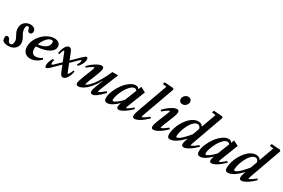

<svg xmlns="http://www.w3.org/2000/svg" viewBox="76 -1865 4449 3018"><g transform="rotate(30 2300.0 -356.0)"><path d="M86.4 11.2Q13.2 11.2 -17.6 -27.8Q-24.4 -51.3 -24.4 -81.5Q-24.4 -118.7 6.3 -118.7Q22.9 -118.7 35.9 -107.9Q48.8 -97.2 55.2 -79.1Q63.5 -56.6 74.5 -44.9Q85.4 -33.2 102.5 -33.2Q126.5 -33.2 138.4 -52.2Q150.4 -71.3 150.4 -101.1Q150.4 -124.5 142.6 -144.8Q134.8 -165 117.2 -196.3Q99.6 -226.1 90.8 -251.7Q82 -277.3 82 -310.5Q82 -378.4 125.2 -418.2Q168.5 -458 230.5 -458Q272.5 -458 299.6 -438Q326.7 -418 326.7 -384.8Q326.7 -362.3 314.5 -346.7Q302.2 -331.1 283.7 -331.1Q263.7 -331.1 252.9 -343.3Q242.2 -355.5 239.3 -373.5Q237.3 -389.2 228.8 -401.6Q220.2 -414.1 207.5 -414.1Q191.9 -414.1 183.1 -397.9Q174.3 -381.8 174.3 -356Q174.3 -305.7 206.5 -251Q221.7 -225.1 229 -211.2Q236.3 -197.3 243.4 -173.8Q250.5 -150.4 250.5 -127.4Q250.5 -84.5 227.3 -52.2Q204.1 -20 167.5 -4.4Q130.9 11.2 86.4 11.2Z M488.3 11.2Q426.3 11.2 389.2 -27.3Q352.1 -65.9 352.1 -134.8Q352.1 -210.9 398.2 -286.6Q444.3 -362.3 517.3 -410.2Q590.3 -458 663.6 -458Q714.4 -458 745.4 -433.3Q776.4 -408.7 776.4 -367.2Q776.4 -319.3 735.6 -282.7Q694.8 -246.1 627 -225.6Q559.1 -205.1 471.7 -199.7Q467.8 -180.2 467.8 -156.2Q467.8 -107.4 488.5 -83.5Q509.3 -59.6 546.4 -59.6Q571.3 -59.6 604 -70.6Q636.7 -81.5 658.2 -101.1L673.8 -80.6Q639.2 -38.6 588.9 -13.7Q538.6 11.2 488.3 11.2ZM639.2 -413.6Q595.2 -413.6 550.5 -362.8Q505.9 -312 482.9 -243.2Q569.8 -252.9 619.1 -288.8Q668.5 -324.7 668.5 -379.9Q668.5 -398.9 660.9 -406.2Q653.3 -413.6 639.2 -413.6Z M777.8 11.2Q766.1 11.2 762 0Q757.8 -11.2 757.8 -34.2Q757.8 -62 771 -98.1Q784.2 -134.3 804.2 -163.6L831.1 -156.7Q818.4 -129.9 818.8 -104.2Q819.3 -78.6 832.5 -78.6Q841.8 -78.6 856.9 -93.8L962.4 -196.8L897.9 -357.9Q894.5 -365.7 890.1 -365.7Q881.8 -365.7 869.6 -335.4Q857.4 -305.2 852.5 -279.3L826.7 -284.7Q840.3 -361.3 868.4 -409.7Q896.5 -458 935.1 -458Q954.1 -458 968 -441.9Q981.9 -425.8 996.6 -388.2L1041.5 -273.9L1176.3 -405.8Q1205.1 -433.6 1221.4 -445.8Q1237.8 -458 1249 -458Q1271.5 -458 1271.5 -416Q1271.5 -384.3 1252.2 -344.5Q1232.9 -304.7 1195.3 -264.2L1174.3 -280.3Q1199.7 -317.4 1206.1 -348.1Q1210 -369.1 1198.2 -369.1Q1188.5 -369.1 1171.4 -352.1L1055.2 -238.3L1111.3 -95.2Q1117.2 -79.1 1123 -79.1Q1131.3 -79.1 1148.9 -110.4Q1166.5 -141.6 1172.4 -167.5L1197.3 -161.6Q1182.1 -85.9 1150.9 -37.4Q1119.6 11.2 1079.6 11.2Q1060.1 11.2 1045.9 -6.3Q1031.7 -23.9 1016.6 -61L976.6 -161.1L846.7 -33.7Q801.8 11.2 777.8 11.2Z M1359.4 11.2Q1320.8 11.2 1320.8 -27.3Q1320.8 -62.5 1363.8 -169.4L1416 -301.3Q1438 -356 1438 -372.1Q1438 -377 1434.6 -377Q1424.3 -377 1394.3 -358.9Q1364.3 -340.8 1318.4 -302.7L1299.8 -321.8Q1367.2 -389.2 1427 -423.6Q1486.8 -458 1522.9 -458Q1560.5 -458 1560.5 -418.9Q1560.5 -384.8 1528.3 -301.8L1469.2 -154.8Q1443.4 -89.4 1443.4 -74.7Q1443.4 -70.8 1447.3 -70.8Q1452.1 -70.8 1465.8 -78.9Q1479.5 -86.9 1506.3 -112.8Q1533.2 -138.7 1563.5 -178Q1593.8 -217.3 1635 -289.8Q1676.3 -362.3 1716.3 -453.6H1819.8L1698.2 -151.4Q1672.9 -88.4 1672.9 -75.7Q1672.9 -70.8 1676.8 -70.8Q1698.7 -70.8 1788.6 -147L1809.1 -128.9Q1679.7 11.2 1618.2 11.2Q1579.6 11.2 1579.6 -27.3Q1579.6 -64.9 1610.8 -143.6L1660.6 -269Q1618.2 -192.9 1574.2 -136.2Q1530.3 -79.6 1491.5 -48.6Q1452.6 -17.6 1419.9 -3.2Q1387.2 11.2 1359.4 11.2Z M1886.2 11.2Q1857.9 11.2 1844.2 -4.9Q1830.6 -21 1830.6 -55.2Q1830.6 -111.3 1859.9 -182.4Q1889.2 -253.4 1933.1 -314Q1977.1 -374.5 2033.7 -416.3Q2090.3 -458 2140.1 -458Q2184.6 -458 2203.6 -422.9L2226.1 -479.5L2317.9 -431.6L2206.1 -145.5Q2183.1 -88.4 2183.1 -75.7Q2183.1 -70.8 2186 -70.8Q2210 -70.8 2295.4 -145L2313.5 -125.5Q2244.6 -57.6 2187.3 -22.9Q2129.9 11.7 2096.2 11.7Q2059.1 11.7 2059.1 -26.9Q2059.1 -50.8 2075.7 -99.1Q2026.4 -48.8 1976.8 -18.8Q1927.2 11.2 1886.2 11.2ZM1938.5 -86.9Q1938.5 -73.7 1941.9 -67.9Q1945.3 -62 1954.1 -62Q1975.6 -62 2018.3 -93.8Q2061 -125.5 2105 -174.8L2188.5 -384.8Q2174.8 -410.2 2146 -410.2Q2111.8 -410.2 2073 -372.1Q2034.2 -334 2005.4 -281.5Q1976.6 -229 1957.5 -174.6Q1938.5 -120.1 1938.5 -86.9Z M2383.3 11.2Q2344.2 11.2 2344.2 -29.3Q2344.2 -61.5 2375 -145L2565.9 -677.7L2496.1 -688L2509.3 -725.1L2670.4 -712.9L2683.1 -691.9L2486.8 -146Q2465.3 -85.9 2465.3 -75.2Q2465.3 -71.3 2470.2 -71.3Q2475.6 -71.3 2488.5 -77.4Q2501.5 -83.5 2527.8 -101.3Q2554.2 -119.1 2586.4 -145.5L2604 -125Q2535.6 -58.1 2476.8 -23.4Q2418 11.2 2383.3 11.2Z M2919.4 -564.5Q2891.6 -564.5 2874 -582Q2856.4 -599.6 2856.4 -626.5Q2856.4 -661.1 2883.8 -688Q2911.1 -714.8 2945.3 -714.8Q2973.6 -714.8 2991.7 -697.8Q3009.8 -680.7 3009.8 -653.8Q3009.8 -619.6 2983.4 -592Q2957 -564.5 2919.4 -564.5ZM2726.1 11.2Q2687 11.2 2687 -29.3Q2687 -64.5 2719.2 -145L2780.3 -295.4Q2806.2 -361.3 2806.2 -371.1Q2806.2 -375 2801.3 -375Q2792.5 -375 2763.7 -356.7Q2734.9 -338.4 2689.5 -299.8L2669.4 -317.9Q2733.9 -386.7 2792.7 -422.4Q2851.6 -458 2885.7 -458Q2927.2 -458 2927.2 -418.9Q2927.2 -381.3 2895 -303.7L2831.5 -146.5Q2809.6 -92.3 2809.6 -76.2Q2809.6 -72.3 2813 -72.3Q2818.8 -72.3 2831.8 -78.1Q2844.7 -84 2871.1 -101.6Q2897.5 -119.1 2929.7 -146L2947.8 -125.5Q2879.4 -58.1 2820.3 -23.4Q2761.2 11.2 2726.1 11.2Z M3026.9 11.2Q2997.6 11.2 2986.3 -4.6Q2975.1 -20.5 2975.1 -51.8Q2975.1 -100.6 2991.2 -157.2Q3007.3 -213.9 3036.4 -266.6Q3065.4 -319.3 3102.3 -362.5Q3139.2 -405.8 3184.6 -431.9Q3230 -458 3274.9 -458Q3337.4 -458 3362.3 -412.6L3457.5 -677.7L3388.7 -688L3401.4 -725.1L3561 -712.9L3574.2 -691.9L3377.9 -144Q3356.4 -84 3356.4 -73.7Q3356.4 -69.8 3360.8 -69.8Q3366.7 -69.8 3379.6 -75.9Q3392.6 -82 3418.9 -99.9Q3445.3 -117.7 3477.1 -144L3494.6 -123.5Q3426.8 -56.6 3368.2 -22Q3309.6 12.7 3274.9 12.7Q3235.8 12.7 3235.8 -27.8Q3235.8 -60.5 3263.7 -137.7Q3121.1 11.2 3026.9 11.2ZM3091.8 -90.3Q3091.8 -82.5 3092.5 -78.4Q3093.3 -74.2 3096.2 -71.3Q3099.1 -68.4 3104.5 -68.4Q3134.8 -68.4 3190.4 -120.1Q3246.1 -171.9 3300.8 -241.7L3344.2 -361.3Q3329.1 -416 3286.6 -416Q3257.3 -416 3227.3 -391.8Q3197.3 -367.7 3173.6 -329.8Q3149.9 -292 3131.1 -248Q3112.3 -204.1 3102.1 -162.1Q3091.8 -120.1 3091.8 -90.3Z M3570.8 11.2Q3542.5 11.2 3528.8 -4.9Q3515.1 -21 3515.1 -55.2Q3515.1 -111.3 3544.4 -182.4Q3573.7 -253.4 3617.7 -314Q3661.6 -374.5 3718.3 -416.3Q3774.9 -458 3824.7 -458Q3869.1 -458 3888.2 -422.9L3910.6 -479.5L4002.4 -431.6L3890.6 -145.5Q3867.7 -88.4 3867.7 -75.7Q3867.7 -70.8 3870.6 -70.8Q3894.5 -70.8 3980 -145L3998 -125.5Q3929.2 -57.6 3871.8 -22.9Q3814.5 11.7 3780.8 11.7Q3743.7 11.7 3743.7 -26.9Q3743.7 -50.8 3760.3 -99.1Q3710.9 -48.8 3661.4 -18.8Q3611.8 11.2 3570.8 11.2ZM3623 -86.9Q3623 -73.7 3626.5 -67.9Q3629.9 -62 3638.7 -62Q3660.2 -62 3702.9 -93.8Q3745.6 -125.5 3789.6 -174.8L3873 -384.8Q3859.4 -410.2 3830.6 -410.2Q3796.4 -410.2 3757.6 -372.1Q3718.8 -334 3689.9 -281.5Q3661.1 -229 3642.1 -174.6Q3623 -120.1 3623 -86.9Z M4076.2 11.2Q4046.9 11.2 4035.6 -4.6Q4024.4 -20.5 4024.4 -51.8Q4024.4 -100.6 4040.5 -157.2Q4056.6 -213.9 4085.7 -266.6Q4114.7 -319.3 4151.6 -362.5Q4188.5 -405.8 4233.9 -431.9Q4279.3 -458 4324.2 -458Q4386.7 -458 4411.6 -412.6L4506.8 -677.7L4438 -688L4450.7 -725.1L4610.4 -712.9L4623.5 -691.9L4427.2 -144Q4405.8 -84 4405.8 -73.7Q4405.8 -69.8 4410.2 -69.8Q4416 -69.8 4429 -75.9Q4441.9 -82 4468.3 -99.9Q4494.6 -117.7 4526.4 -144L4543.9 -123.5Q4476.1 -56.6 4417.5 -22Q4358.9 12.7 4324.2 12.7Q4285.2 12.7 4285.2 -27.8Q4285.2 -60.5 4313 -137.7Q4170.4 11.2 4076.2 11.2ZM4141.1 -90.3Q4141.1 -82.5 4141.8 -78.4Q4142.6 -74.2 4145.5 -71.3Q4148.4 -68.4 4153.8 -68.4Q4184.1 -68.4 4239.7 -120.1Q4295.4 -171.9 4350.1 -241.7L4393.6 -361.3Q4378.4 -416 4335.9 -416Q4306.6 -416 4276.6 -391.8Q4246.6 -367.7 4222.9 -329.8Q4199.2 -292 4180.4 -248Q4161.6 -204.1 4151.4 -162.1Q4141.1 -120.1 4141.1 -90.3Z"/></g></svg>

Font: Elstob 8pt
Style: Bold Italic
Weight: 700
Italic angle: -20°
Designer: Peter S. Baker
Version: Version 1.015